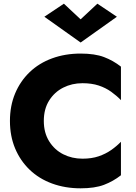

<svg xmlns="http://www.w3.org/2000/svg" viewBox="-20 -1007 741 1043"><path d="M218 -350Q218 -415 247 -461Q276 -507 323.5 -531Q371 -555 428 -555Q478 -555 516 -542.5Q554 -530 584 -508.5Q614 -487 637 -463V-645Q595 -678 545 -697Q495 -716 418 -716Q334 -716 263 -690Q192 -664 141 -615Q90 -566 62 -499Q34 -432 34 -350Q34 -268 62 -201Q90 -134 141 -85Q192 -36 263 -10Q334 16 418 16Q495 16 545 -3Q595 -22 637 -55V-237Q614 -213 584 -192Q554 -171 516 -158Q478 -145 428 -145Q371 -145 323.5 -169Q276 -193 247 -239.5Q218 -286 218 -350ZM418 -902 327 -987 221 -916 418 -776 615 -916 509 -987Z"/></svg>

Font: Glinicke Jost Bold
Style: Bold
Weight: 700
Version: Version 3.710